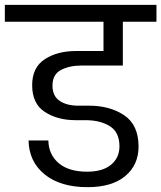

<svg xmlns="http://www.w3.org/2000/svg" viewBox="-47 -760 667 794"><path d="M170 -406Q170 -363 199.5 -343Q229 -323 276 -323H321Q408 -323 467 -283Q526 -243 526 -154Q526 -78 471 -32Q416 14 315 14Q203 14 138 -38.5Q73 -91 71 -179H153Q154 -121 195.5 -85.5Q237 -50 313 -50Q378 -50 412.5 -79Q447 -108 447 -155Q447 -213 407.5 -238Q368 -263 307 -263H266Q191 -263 138.5 -297Q86 -331 86 -408Q86 -481 138 -515Q190 -549 267 -549H381V-670H-27V-740H600V-670H461V-489H290Q240 -489 205 -470.5Q170 -452 170 -406Z"/></svg>

Font: Poppins A&M
Style: Regular-A&M
Weight: 400
Designer: Ninad Kale (Devanagari), Jonny Pinhorn (Latin)
Foundry: Indian Type Foundry
Version: 4.004